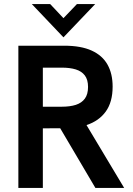

<svg xmlns="http://www.w3.org/2000/svg" viewBox="-20 -921 650 941"><path d="M588.5 0H447.5L275 -292.5L190 -292V0H70V-697H295Q377 -697 429.5 -673Q482 -649 507 -604.2Q532 -559.5 532 -496.5Q532 -421 498.5 -374.5Q465 -328 404 -308ZM283 -398Q323 -398 351.8 -407.2Q380.5 -416.5 396 -437.8Q411.5 -459 411.5 -495Q411.5 -530.5 395.8 -551.2Q380 -572 351.2 -580.8Q322.5 -589.5 283 -589.5H190V-398ZM291 -738 136 -901H226L291 -832L357 -901H446.5Z"/></svg>

Font: Acari Sans Neue
Style: Bold
Weight: 700
Designer: Alfredo Marco Pradil (font), Cristiano Sobral (main changes)
Foundry: Hanken Design Co. (font), Cristiano Sobral (main changes)
Version: Version 2.459;March 19, 2022;FontCreator 14.0.0.2808 64-bit;